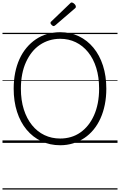

<svg xmlns="http://www.w3.org/2000/svg" viewBox="-20 -1149 965 1544"><path d="M464 19Q381 19 312.5 -13.5Q244 -46 194 -106Q144 -166 117 -250Q90 -334 90 -436Q90 -504 102 -564Q114 -624 137 -674.5Q160 -725 193.5 -765Q227 -805 268.5 -833Q310 -861 359.5 -875.5Q409 -890 464 -890Q546 -890 614 -857.5Q682 -825 731.5 -765Q781 -705 808 -621.5Q835 -538 835 -436Q835 -368 823 -308Q811 -248 788 -197Q765 -146 732 -106Q699 -66 657.5 -38.5Q616 -11 567.5 4Q519 19 464 19ZM464 -35Q509 -35 550 -47Q591 -59 626 -83.5Q661 -108 688.5 -142.5Q716 -177 736 -221.5Q756 -266 766.5 -320Q777 -374 777 -436Q777 -529 754 -603Q731 -677 688.5 -729.5Q646 -782 589 -809.5Q532 -837 464 -837Q418 -837 377 -824.5Q336 -812 300.5 -788Q265 -764 237.5 -729.5Q210 -695 189.5 -650.5Q169 -606 158.5 -552Q148 -498 148 -436Q148 -343 171.5 -269Q195 -195 237.5 -142.5Q280 -90 337.5 -62.5Q395 -35 464 -35ZM411 -939Q405 -939 395.5 -948Q386 -957 386 -964Q386 -966 387 -969.5Q388 -973 392 -976L542 -1120Q546 -1124 549 -1126.5Q552 -1129 556 -1129Q563 -1129 571 -1123.5Q579 -1118 584.5 -1110.5Q590 -1103 590 -1096Q590 -1092 589 -1089Q588 -1086 582 -1081L425 -946Q420 -943 417.5 -941Q415 -939 411 -939ZM0 365H925V375H0ZM0 -20H925V0H0ZM0 -505H925V-500H0ZM0 -885H925V-875H0Z"/></svg>

Font: Playwrite GB S Guides
Style: Regular
Weight: 400
Designer: Veronika Burian, José Scaglione
Foundry: TypeTogether
Version: Version 1.003